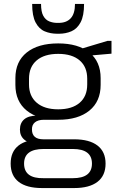

<svg xmlns="http://www.w3.org/2000/svg" viewBox="-20 -767 597 973"><path d="M275 -160Q173 -160 115.5 -206.5Q58 -253 58 -337V-371Q58 -455 115.5 -501Q173 -547 275 -547Q376 -547 433 -501Q490 -455 490 -371V-337Q490 -253 433 -206.5Q376 -160 275 -160ZM193 186Q115 186 74.5 154.5Q34 123 34 62Q34 2 74 -29.5Q114 -61 193 -61H356Q433 -61 474 -29.5Q515 2 515 62Q515 123 474 154.5Q433 186 356 186ZM349 136Q446 136 446 62Q446 -12 349 -12H201Q102 -12 102 62Q102 138 201 136ZM167 -40Q126 -40 103.5 -59Q81 -78 81 -110Q81 -144 103 -162.5Q125 -181 168 -181H275V-160H202Q173 -160 157 -147Q141 -134 142 -110Q142 -86 156.5 -73.5Q171 -61 200 -61H275V-40ZM275 -213Q345 -213 383.5 -246Q422 -279 422 -339V-368Q422 -428 383.5 -461Q345 -494 275 -494Q205 -494 166 -461Q127 -428 127 -368V-339Q127 -280 166 -246.5Q205 -213 275 -213ZM385 -518 525 -560H545V-495L385 -481ZM270 -596Q236 -596 207 -608Q178 -620 160.5 -653Q143 -686 143 -747H188Q188 -707 199.5 -686.5Q211 -666 230 -658.5Q249 -651 270 -651H277Q317 -651 338.5 -674.5Q360 -698 360 -747H406Q406 -687 388.5 -654Q371 -621 342 -608.5Q313 -596 279 -596Z"/></svg>

Font: Pathway Extreme 28pt Light
Style: Regular
Weight: 300
Designer: Eduardo Rodriguez Tunni
Foundry: Eduardo Rodriguez Tunni
Version: Version 1.001;gftools[0.9.26]